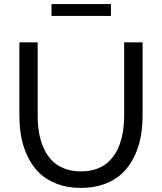

<svg xmlns="http://www.w3.org/2000/svg" viewBox="-20 -918 795 943"><path d="M232.9 -839.8V-897.9H524.9V-839.8ZM377.9 4.9Q312 4.9 259.8 -14.9Q207.5 -34.7 173.6 -67.9Q139.6 -101.1 116.9 -147.2Q94.2 -193.4 84.7 -243.9Q75.2 -294.4 75.2 -351.1V-710H165V-351.1Q165 -307.1 171.4 -268.6Q177.7 -230 193.1 -194.1Q208.5 -158.2 232.2 -132.6Q255.9 -106.9 293 -91.6Q330.1 -76.2 377 -76.2Q411.6 -76.2 440.7 -84.2Q469.7 -92.3 491.5 -106.7Q513.2 -121.1 530 -141.6Q546.9 -162.1 558.1 -185.5Q569.3 -209 576.4 -237.1Q583.5 -265.1 586.7 -293Q589.8 -320.8 589.8 -351.1V-710H680.2V-351.1Q680.2 -292 669.9 -240.2Q659.7 -188.5 636.5 -143.1Q613.3 -97.7 578.6 -65.2Q543.9 -32.7 492.7 -13.9Q441.4 4.9 377.9 4.9Z"/></svg>

Font: Rawline Medium
Style: Regular
Weight: 500
Designer: Matt McInerney, Pablo Impallari, Rodrigo Fuenzalida
Foundry: Matt McInerney, Pablo Impallari, Rodrigo Fuenzalida
Version: Version 4.020;PS 004.020;hotconv 1.0.88;makeotf.lib2.5.64775